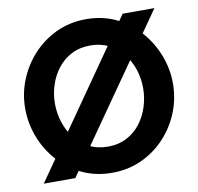

<svg xmlns="http://www.w3.org/2000/svg" viewBox="-80 -798 915 887"><g transform="rotate(-10 377.5 -355.0)"><path d="M376.6 5.5Q298.9 5.5 235.6 -24.8Q172.4 -55 126.5 -106.5Q80.7 -158 56 -222.5Q31.3 -287 31.3 -355.5Q31.3 -426.5 57.5 -490.7Q83.7 -555 130.5 -605.5Q177.4 -656 240.9 -685.3Q304.4 -714.5 379.5 -714.5Q457.2 -714.5 520.5 -683.8Q583.7 -653 629.1 -601Q674.4 -549 699.1 -484.8Q723.8 -420.5 723.8 -353.1Q723.8 -282.5 698.1 -218.3Q672.4 -154 625.6 -103.5Q578.7 -53 515.5 -23.8Q452.2 5.5 376.6 5.5ZM170.6 -354.5Q170.6 -308.7 184.7 -265.8Q198.8 -223 225.4 -189.6Q252 -156.3 290.5 -136.7Q328.9 -117 378.1 -117Q428.3 -117 467 -137.4Q505.7 -157.8 531.8 -192.2Q557.8 -226.5 571.2 -269.1Q584.5 -311.7 584.5 -355.5Q584.5 -401.3 570.4 -443.7Q556.3 -486 529.4 -519.6Q502.6 -553.3 464.2 -572.4Q425.7 -591.5 377.6 -591.5Q327.4 -591.5 288.9 -571.4Q250.5 -551.3 224.1 -517.4Q197.8 -483.5 184.2 -441.2Q170.6 -398.9 170.6 -354.5ZM700 -710 203.7 0H55.7L550.9 -710Z"/></g></svg>

Font: Raleway Thin
Style: Regular
Weight: 100
Designer: Matt McInerney, Pablo Impallari, Rodrigo Fuenzalida
Foundry: Matt McInerney, Pablo Impallari, Rodrigo Fuenzalida
Version: Version 4.026